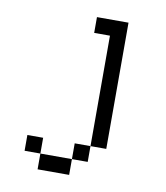

<svg xmlns="http://www.w3.org/2000/svg" viewBox="-74 -562 647 749"><g transform="rotate(10 250.0 -187.5)"><path d="M125 62.5V125H250V62.5ZM125 62.5V0H62.5V62.5ZM250 62.5H312.5V0H250ZM312.5 0H375Q375 0 375 -500H250V-437.5H312.5Z"/></g></svg>

Font: Unifont
Style: Regular
Weight: 500
Version: Version 13.0.05